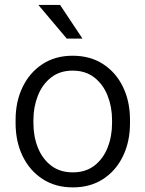

<svg xmlns="http://www.w3.org/2000/svg" viewBox="-20 -770 605 799"><path d="M44.9 -257.3V-271Q44.9 -347.7 74.2 -408Q103.5 -468.3 156.7 -503.2Q210 -538.1 282.2 -538.1Q355.5 -538.1 409.2 -503.2Q462.9 -468.3 491.9 -408Q521 -347.7 521 -271V-257.3Q521 -180.7 491.9 -120.4Q462.9 -60.1 409.4 -25.1Q356 9.8 283.2 9.8Q210.4 9.8 157 -25.1Q103.5 -60.1 74.2 -120.4Q44.9 -180.7 44.9 -257.3ZM119.1 -271V-257.3Q119.1 -202.1 137.7 -155.5Q156.2 -108.9 192.9 -80.8Q229.5 -52.7 283.2 -52.7Q336.4 -52.7 372.8 -80.8Q409.2 -108.9 427.7 -155.5Q446.3 -202.1 446.3 -257.3V-271Q446.3 -325.2 427.7 -372.1Q409.2 -418.9 372.6 -447.5Q335.9 -476.1 282.2 -476.1Q229 -476.1 192.6 -447.5Q156.2 -418.9 137.7 -372.1Q119.1 -325.2 119.1 -271ZM230 -749.5 323.2 -609.4H257.8L139.6 -749.5Z"/></svg>

Font: Vazirmatn UI Light
Style: Regular
Weight: 300
Designer: Saber Rastikerdar
Foundry: Saber Rastikerdar
Version: Version 33.003